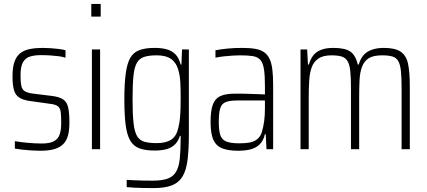

<svg xmlns="http://www.w3.org/2000/svg" viewBox="-20 -763 2185 982"><path d="M186 8Q165 8 141 6.5Q117 5 94.5 2.5Q72 0 56 -3V-41Q72 -38 89 -36Q106 -34 123 -32.5Q140 -31 158 -30Q176 -29 194 -29Q234 -29 255.5 -40.5Q277 -52 285 -75Q293 -98 293 -134Q293 -171 290.5 -190.5Q288 -210 276 -219.5Q264 -229 236 -232L129 -247Q96 -252 77 -265Q58 -278 51 -304Q44 -330 44 -372Q44 -420 54.5 -448.5Q65 -477 85 -492Q105 -507 134 -512.5Q163 -518 198 -518Q218 -518 239.5 -516.5Q261 -515 281 -512.5Q301 -510 315 -506V-468Q299 -473 279.5 -475.5Q260 -478 237.5 -479.5Q215 -481 188 -481Q157 -481 134 -474Q111 -467 98 -445.5Q85 -424 85 -379Q85 -346 88.5 -326.5Q92 -307 104.5 -298Q117 -289 143 -285L248 -272Q286 -267 304.5 -253.5Q323 -240 329 -212Q335 -184 335 -135Q335 -95 327 -67.5Q319 -40 301 -23.5Q283 -7 255 0.5Q227 8 186 8Z M447 -678V-743H495V-678ZM450 0V-510H492V0Z M765 199Q738 199 714 198.5Q690 198 668.5 197Q647 196 628 194V157Q648 158 668.5 159Q689 160 712 160.5Q735 161 759 161Q808 161 836.5 151Q865 141 880 116.5Q895 92 899.5 49Q904 6 904 -59V-68H900Q892 -41 874.5 -24Q857 -7 831.5 0Q806 7 771 7Q723 7 692.5 -4.5Q662 -16 645.5 -45Q629 -74 622.5 -125Q616 -176 616 -255Q616 -335 623 -386.5Q630 -438 646 -466.5Q662 -495 692.5 -506.5Q723 -518 771 -518Q806 -518 832 -511Q858 -504 876.5 -486Q895 -468 904 -433H908L911 -510H946V-78Q946 0 939.5 53Q933 106 914.5 138Q896 170 860.5 184.5Q825 199 765 199ZM782 -31Q829 -31 856 -49Q883 -67 892 -109Q899 -136 901.5 -170.5Q904 -205 904 -255Q904 -305 902.5 -338Q901 -371 895 -395Q884 -440 857 -460Q830 -480 782 -480Q742 -480 717.5 -472Q693 -464 680 -441.5Q667 -419 662.5 -374Q658 -329 658 -255Q658 -179 663 -134Q668 -89 681 -67Q694 -45 718.5 -38Q743 -31 782 -31Z M1198 8Q1150 8 1118.5 -3.5Q1087 -15 1072 -46.5Q1057 -78 1057 -139Q1057 -195 1068 -226.5Q1079 -258 1106 -271Q1133 -284 1182 -284Q1195 -284 1213.5 -284Q1232 -284 1254 -283Q1276 -282 1297 -281.5Q1318 -281 1335 -280V-324Q1335 -378 1330 -409.5Q1325 -441 1311.5 -456.5Q1298 -472 1273 -476Q1248 -480 1208 -480Q1191 -480 1168 -478.5Q1145 -477 1123 -474.5Q1101 -472 1082 -468V-506Q1114 -512 1148 -515Q1182 -518 1219 -518Q1259 -518 1286.5 -513Q1314 -508 1331.5 -495.5Q1349 -483 1359 -461.5Q1369 -440 1373 -407Q1377 -374 1377 -329V0H1343L1339 -77H1335Q1327 -42 1307 -23.5Q1287 -5 1259.5 1.5Q1232 8 1198 8ZM1203 -30Q1234 -30 1256.5 -34Q1279 -38 1295 -50.5Q1311 -63 1319 -86Q1327 -114 1331 -142.5Q1335 -171 1335 -209V-249H1192Q1155 -249 1134.5 -241Q1114 -233 1106.5 -209.5Q1099 -186 1099 -139Q1099 -95 1107 -71.5Q1115 -48 1138 -39Q1161 -30 1203 -30Z M1517 0V-510H1551L1555 -433H1560Q1567 -459 1581 -478Q1595 -497 1620.5 -507.5Q1646 -518 1685 -518Q1745 -518 1772 -499Q1799 -480 1810 -433H1815Q1823 -462 1839 -480.5Q1855 -499 1881.5 -508.5Q1908 -518 1943 -518Q2001 -518 2029.5 -498.5Q2058 -479 2067 -436.5Q2076 -394 2076 -322V0H2034V-312Q2034 -367 2030.5 -400Q2027 -433 2017 -450.5Q2007 -468 1987 -474Q1967 -480 1934 -480Q1890 -480 1866.5 -465.5Q1843 -451 1832 -422.5Q1821 -394 1819 -354.5Q1817 -315 1817 -264V0H1775V-312Q1775 -367 1771.5 -400Q1768 -433 1757.5 -450.5Q1747 -468 1727 -474Q1707 -480 1676 -480Q1633 -480 1609 -464Q1585 -448 1574.5 -419.5Q1564 -391 1561.5 -351.5Q1559 -312 1559 -264V0Z"/></svg>

Font: Saira Condensed ExtraLight
Style: Regular
Weight: 250
Width: 3
Designer: Hector Gatti with collaboration of the Omnibus-Type team
Foundry: Omnibus-Type
Version: Version 1.101